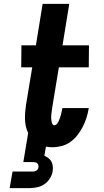

<svg xmlns="http://www.w3.org/2000/svg" viewBox="-20 -755 540 995"><path d="M30 220 45 134H145Q150 134 155.5 133.5Q161 133 166 130.5Q171 128 174.5 123.5Q178 119 179 114Q180 108 179 102Q178 96 174 92Q170 88 164.5 86.5Q159 85 153 85H101L126 -66Q118 -82 114 -100Q110 -118 109.5 -137Q109 -156 110.5 -175Q112 -194 115 -213L147 -406H90L91 -520H166L201 -735H339L304 -520H441L440 -406H285L250 -194Q249 -186 248 -178Q247 -170 246 -161.5Q245 -153 245 -145Q245 -137 246.5 -129Q248 -121 251 -113.5Q254 -106 262 -106Q270 -106 276 -114Q282 -122 285 -129.5Q288 -137 291 -145Q294 -153 296 -161Q298 -169 299.5 -177Q301 -185 303 -193V-195H440L439 -189Q435 -166 427.5 -142.5Q420 -119 408.5 -97Q397 -75 381.5 -55Q366 -35 345.5 -20Q325 -5 300.5 1.5Q276 8 253 8Q244 8 235.5 7.5Q227 7 218 5L210 52Q221 57 231 64.5Q241 72 246.5 82.5Q252 93 253.5 106Q255 119 253 132Q250 152 238 170.5Q226 189 208.5 200.5Q191 212 170.5 216Q150 220 130 220Z"/></svg>

Font: Iosevka Heavy Oblique
Style: Regular
Weight: 900
Italic angle: -9°
Monospace: yes
Designer: Belleve Invis
Foundry: Belleve Invis
Version: Version 32.5.0; ttfautohint (v1.8.4)